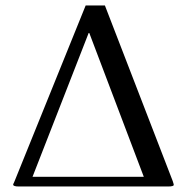

<svg xmlns="http://www.w3.org/2000/svg" viewBox="-20 -677 685 697"><path d="M301.8 -557.1 98.1 -35.2H502L304.2 -557.1ZM27.8 -6.8Q27.8 -8.3 28.3 -9.3Q28.8 -10.3 30.3 -13.2Q31.7 -16.1 33.2 -20L291 -657.2H360.8L606.9 -20Q610.8 -8.3 610.8 -5.9Q610.8 0 589.8 0H48.8Q27.8 0 27.8 -6.8Z"/></svg>

Font: Common Serif News
Style: Regular
Weight: 450
Designer: Philipp H. Poll, Khaled Hosny
Foundry: Stefan Peev, Context Ltd.
Version: Version 1.026